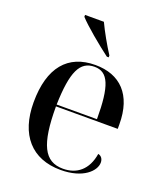

<svg xmlns="http://www.w3.org/2000/svg" viewBox="-142 -861 829 967"><g transform="rotate(20 272.5 -378.0)"><path d="M321 -606H331V-616C303 -659 268 -721 247 -766H146V-756C177 -721 266 -647 321 -606ZM297 10C417 10 475 -49 475 -94C475 -111 467 -127 448 -131C434 -42 379 0 306 0C205 0 166 -80 166 -283H497V-307C497 -466 415 -547 282 -547C136 -547 53 -452 53 -264C53 -91 141 10 297 10ZM382 -293H166C171 -470 203 -537 281 -537C355 -537 382 -470 382 -293Z"/></g></svg>

Font: Noto Serif Display Medium
Style: Regular
Weight: 500
Designer: Monotype Design Team
Foundry: Monotype Imaging Inc.
Version: Version 2.009